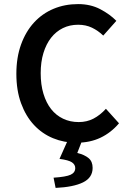

<svg xmlns="http://www.w3.org/2000/svg" viewBox="-20 -686 640 939"><path d="M354 12Q293 12 239.5 -10Q186 -32 146 -75Q106 -118 83 -181Q60 -244 60 -325Q60 -405 83 -468.5Q106 -532 146.5 -576Q187 -620 242 -643Q297 -666 362 -666Q423 -666 470.5 -641Q518 -616 549 -584L485 -512Q460 -536 430 -550.5Q400 -565 362 -565Q321 -565 287.5 -548.5Q254 -532 230 -501.5Q206 -471 192.5 -427Q179 -383 179 -328Q179 -272 192.5 -227.5Q206 -183 230 -152.5Q254 -122 288.5 -105.5Q323 -89 365 -89Q405 -89 437.5 -106Q470 -123 498 -154L562 -83Q523 -37 471.5 -12.5Q420 12 354 12ZM252 233 242 183Q303 179 325.5 168.5Q348 158 348 136Q348 119 332 108Q316 97 271 91L316 -10H386L358 62Q394 71 413.5 87.5Q433 104 433 135Q433 183 386 206Q339 229 252 233Z"/></svg>

Font: Source Code Pro Semibold
Style: Regular
Weight: 600
Monospace: yes
Designer: Paul D. Hunt, Teo Tuominen
Foundry: Adobe Systems Incorporated
Version: Version 2.030;PS 1.000;hotconv 16.6.51;makeotf.lib2.5.65220